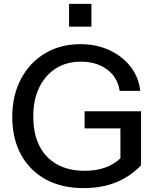

<svg xmlns="http://www.w3.org/2000/svg" viewBox="-20 -957 804 987"><path d="M409 10Q296 10 214 -35.5Q132 -81 87.5 -163Q43 -245 43 -356Q43 -466 87.5 -550.5Q132 -635 211 -682.5Q290 -730 393 -730Q475 -730 541.5 -699.5Q608 -669 650.5 -615Q693 -561 701 -490H595Q585 -559 531 -599.5Q477 -640 396 -640Q322 -640 267 -605Q212 -570 181.5 -507Q151 -444 151 -358Q151 -271 182 -208.5Q213 -146 272.5 -112.5Q332 -79 416 -79Q476 -79 522 -96Q568 -113 602 -146L705 -107Q649 -49 576 -19.5Q503 10 409 10ZM599 -107V-328L630 -297H415V-385H705V-107ZM335 -820V-937H450V-820Z"/></svg>

Font: Instrument Sans Medium
Style: Regular
Weight: 500
Designer: Rodrigo Fuenzalida
Foundry: fragTYPE
Version: Version 1.000;gftools[0.9.28]